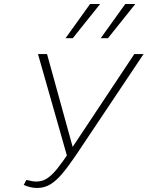

<svg xmlns="http://www.w3.org/2000/svg" viewBox="-20 -927 734 955"><path d="M164 8Q148 8 131 4Q114 0 98 -7L111 -32Q128 -28 139.5 -26Q151 -24 161 -24Q189 -24 212.5 -38.5Q236 -53 263 -86Q290 -119 326 -173L648 -658H694L357 -154Q319 -98 289 -62.5Q259 -27 229.5 -9.5Q200 8 164 8ZM316 -142 169 -658H214L349 -169ZM306 -737 428 -907H478L342 -737ZM481 -737 603 -907H653L517 -737Z"/></svg>

Font: Ysabeau Office ExtraLight
Style: Italic
Weight: 250
Italic angle: -12°
Designer: Christian Thalmann (Catharsis Fonts)
Version: Version 2.001;gftools[0.9.30]; featfreeze: tnum,lnum,ss02